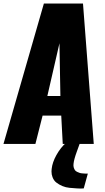

<svg xmlns="http://www.w3.org/2000/svg" viewBox="-22 -830 607 1107"><path d="M460.9 256.3 484.4 170.9H470.7C469.1 170.9 464.1 170.6 455.8 169.9C447.5 169.3 441.7 168.4 438.2 167.2C434.8 166.1 430 164.1 423.8 161.4C417.6 158.6 413.2 155.3 410.4 151.4C407.6 147.5 405.3 142.4 403.3 136.2C401.4 130 400.9 122.9 401.9 114.7C403.5 97.8 409.9 74.1 421.1 43.7C432.4 13.3 438.8 -4.6 440.4 -9.8H361.8C338.7 10.7 319.3 35.2 303.5 63.5C287.7 91.8 278.5 118.7 275.9 144C275.2 148.9 274.9 153.6 274.9 158.2C274.9 170.6 276.9 181.6 280.8 191.4C286 205.1 293.5 215.5 303.2 222.7C313 230.5 324.5 237.1 337.6 242.7C350.8 248.2 364.6 251.6 378.9 252.9C393.2 254.2 407.6 255.4 421.9 256.3C429 256.7 435.9 256.9 442.4 257.1C448.9 257.2 455.1 257 460.9 256.3ZM-2 0H182.1L223.6 -163.6H331.1L339.8 0H518.6L456.5 -809.6H231ZM251 -276.4 320.8 -580.6 326.2 -276.4Z"/></svg>

Font: Oswald
Style: Heavy
Weight: 800
Designer: Vernon Adams
Foundry: Vernon Adams
Version: 3.0; ttfautohint (v0.95.6-bc232) -l 8 -r 50 -G 200 -x 0 -w "